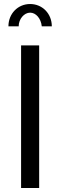

<svg xmlns="http://www.w3.org/2000/svg" viewBox="-20 -936 300 956"><path d="M73 -805C73 -841 100 -873 130 -873C159 -873 184 -844 188 -805H238C238 -868 191 -916 130 -916C69 -916 22 -868 22 -805ZM85 0H175V-710H85Z"/></svg>

Font: FIGSv2-sans-serif Medium
Style: Regular
Weight: 500
Designer: Matt McInerney, Pablo Impallari, Rodrigo Fuenzalida,Mirko Velimirovic
Foundry: Matt McInerney, Pablo Impallari, Rodrigo Fuenzalida
Version: Version 4.021;hotconv 1.0.109;makeotfexe 2.5.65596